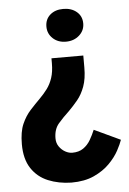

<svg xmlns="http://www.w3.org/2000/svg" viewBox="-54 -593 566 841"><g transform="rotate(-5 229.0 -172.5)"><path d="M326 -342V-289Q326 -240 313.5 -206Q301 -172 281.5 -148.5Q262 -125 242 -105Q215 -80 194 -55.5Q173 -31 173 9Q173 30 184 45.5Q195 61 210.5 69.5Q226 78 241 78Q270 78 289.5 64.5Q309 51 321.5 29.5Q334 8 343 -14L458 40Q452 58 437 86Q422 114 394.5 142Q367 170 325.5 189Q284 208 226 208Q170 207 124 188Q78 169 51 128Q24 87 24 22Q24 -33 39 -67Q54 -101 76 -125Q98 -149 120 -171Q138 -189 153 -209Q168 -229 177 -256Q186 -283 186 -321V-342ZM256 -553Q292 -553 315 -533.5Q338 -514 338 -482Q338 -451 314.5 -430Q291 -409 256 -409Q221 -409 198.5 -430Q176 -451 176 -482Q176 -514 198 -533.5Q220 -553 256 -553Z"/></g></svg>

Font: Reem Kufi Fun
Style: Bold
Weight: 700
Designer: Khaled Hosny
Version: Version 1.005